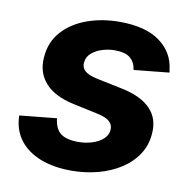

<svg xmlns="http://www.w3.org/2000/svg" viewBox="-68 -621 696 698"><g transform="rotate(10 280.0 -271.5)"><path d="M239.5 10.7Q173.2 10.7 124.5 -8.5Q75.8 -27.7 48.6 -63Q21.4 -98.3 18.6 -146.6Q18.4 -148.7 18.3 -150.4Q18.2 -152.1 18.2 -154L155.4 -167.9Q159.3 -129.8 180.5 -113.2Q201.7 -96.5 245.9 -96.5Q272.8 -96.5 296.8 -104Q320.8 -111.5 336.7 -125.4Q352.5 -139.4 354.3 -159.1Q356.1 -177.8 342.7 -190.4Q329.3 -203 296.3 -209.9L205.5 -229.3Q134.2 -244.8 100 -282.9Q65.8 -321.1 70.3 -377.5Q73.9 -434 108.6 -473.2Q143.3 -512.3 198.7 -532.5Q254.1 -552.7 319.1 -552.7Q415.7 -552.7 468.1 -514.2Q520.6 -475.6 527.5 -412.9Q528.1 -410.4 528.7 -407.7Q529.3 -405.1 529.5 -402.4L399.1 -389Q395.1 -417 376.9 -432.4Q358.7 -447.7 319.8 -447.7Q296.1 -447.7 273.1 -440.4Q250.1 -433.2 234.5 -419.4Q218.8 -405.6 217 -385.2Q214.8 -366.9 227.4 -354.5Q240.1 -342.1 274.4 -334.6L369.3 -315Q440.9 -300.1 475.3 -264.5Q509.8 -229 505.3 -173.8Q502.6 -130.4 480.2 -96.1Q457.8 -61.8 420.9 -37.9Q384 -14.1 337.3 -1.7Q290.6 10.7 239.5 10.7Z"/></g></svg>

Font: Adwaita Sans
Style: Italic
Weight: 400
Italic angle: -9.39999°
Designer: Rasmus Andersson
Foundry: rsms
Version: Version 4.001;git-9221beed3